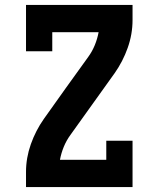

<svg xmlns="http://www.w3.org/2000/svg" viewBox="-20 -755 640 775"><path d="M85 0V-61Q85 -118 104.5 -173Q124 -228 157 -275L246 -400L336 -525Q352 -547 362.5 -572.5Q373 -598 378 -625H191V-548H85V-735H515V-674Q515 -617 495.5 -562Q476 -507 443 -460L264 -210Q248 -188 237.5 -162.5Q227 -137 222 -110H409V-187H515V0Z"/></svg>

Font: Iosevka Curly Slab XBdEx
Style: Regular
Weight: 800
Width: 7
Monospace: yes
Designer: Belleve Invis
Foundry: Belleve Invis
Version: Version 11.0.0; ttfautohint (v1.8.3)